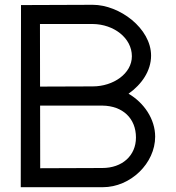

<svg xmlns="http://www.w3.org/2000/svg" viewBox="-20 -760 733 800"><path d="M515.6 -369.6C570.5 -408.3 609.5 -464.8 609.5 -528.3C609.5 -641.7 478.1 -740 366.5 -740L107.5 -739H67.5V-699L66.5 -20V20H106.5H406.5C407.1 20 407.6 20 408.2 20C524.5 20 626.5 -80 626.5 -190.6C626.5 -263.7 580.1 -331.9 515.6 -369.6ZM146.9 -399.2 146.5 -660H366.5C454.4 -659 529.5 -601.7 529.5 -525.6C529.5 -453.3 452 -400 366.5 -400ZM147.1 -320H366.5C367.7 -320 368.9 -320 370 -320H406.5C491.7 -319 546.5 -266.5 546.5 -187C546.5 -111.1 488.8 -60 406.5 -60L147.5 -59Z"/></svg>

Font: Nordica Advanced
Style: Regular
Weight: 300
Version: Version 1.07